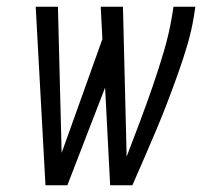

<svg xmlns="http://www.w3.org/2000/svg" viewBox="-20 -550 640 570"><path d="M115 0 86 -530H152L163 -96L284 -434L279 -530H345L356 -85Q376 -137 395.5 -189Q415 -241 433 -293Q451 -345 466.5 -397.5Q482 -450 491 -504L495 -530H560L556 -504Q549 -460 536.5 -417.5Q524 -375 509 -333Q494 -291 478 -249Q462 -207 444.5 -165.5Q427 -124 409 -82.5Q391 -41 373 0H307L292 -290L180 0Z"/></svg>

Font: Iosevka Curly Light Extended
Style: Italic
Weight: 300
Width: 7
Italic angle: -9°
Monospace: yes
Designer: Belleve Invis
Foundry: Belleve Invis
Version: Version 11.1.0; ttfautohint (v1.8.3)